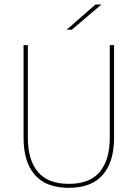

<svg xmlns="http://www.w3.org/2000/svg" viewBox="-20 -844 625 872"><path d="M292.5 9Q189 9 138 -50Q87 -109 87 -217.5V-639H106.5V-217.5Q106.5 -118 152 -63.5Q197.5 -9 292.5 -9Q388 -9 433.2 -63.5Q478.5 -118 478.5 -217.5V-639H498V-217.5Q498 -109 446.8 -50Q395.5 9 292.5 9ZM413.5 -823.5H439.5V-822.5L306 -709H283.5V-709.5Z"/></svg>

Font: Anek Telugu Thin
Style: Regular
Weight: 250
Version: Version 1.003